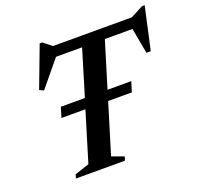

<svg xmlns="http://www.w3.org/2000/svg" viewBox="-124 -839 999 972"><g transform="rotate(-20 376.0 -353.0)"><path d="M160.5 -313 177 -367.5H306.5L381 -613.5H240.5L125.5 -474L102.5 -484.5L186 -705.5H200L244.5 -670H669.5L737 -705.5H751.5L701 -476H677.5L652.5 -613.5H503.5L428.5 -367.5H556.5L539.5 -313H412L330 -44.5L395 -20.5L388.5 0H124.5L130.5 -20.5L208.5 -46.5L289.5 -313Z"/></g></svg>

Font: Newsreader 16pt SemiBold
Style: Italic
Weight: 600
Italic angle: -17°
Designer: Hugues Gentile
Foundry: Production Type
Version: Version 1.003; ttfautohint (v1.8.3)